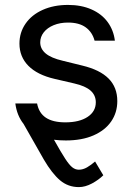

<svg xmlns="http://www.w3.org/2000/svg" viewBox="-20 -557 536 776"><path d="M254.9 -465.8Q222.7 -465.8 197 -455.3Q171.4 -444.8 157 -426.5Q142.6 -408.2 142.6 -385.7Q142.6 -359.4 164.8 -340.8Q187 -322.3 233.4 -311.5L312.5 -292Q383.8 -274.9 418.9 -239.5Q454.1 -204.1 454.1 -148.4Q454.1 -102.1 429.4 -66.2Q404.8 -30.3 357.9 -9.8Q311 10.7 246.1 10.7Q221.2 10.7 198.2 7.8Q227.5 60.1 243.7 84.7Q259.8 109.4 272 119.1Q284.2 128.9 298.8 128.9Q315.4 128.9 331.8 119.4Q348.1 109.9 364.3 95.7L397.5 151.4Q378.9 169.9 351.6 184.6Q324.2 199.2 298.8 199.2Q255.4 199.2 222.9 171.9Q190.4 144.5 157.2 87.9L75.2 -56.2Q48.3 -90.3 42 -138.7H129.9Q137.2 -100.1 165.5 -81.3Q193.8 -62.5 244.1 -62.5Q300.8 -62.5 334 -84.5Q367.2 -106.4 367.2 -143.6Q367.2 -171.9 346.2 -190.7Q325.2 -209.5 280.3 -219.7L200.2 -238.3Q130.9 -254.4 94.7 -291Q58.6 -327.6 58.6 -380.9Q58.6 -425.8 83.3 -461.4Q107.9 -497.1 152.6 -517.1Q197.3 -537.1 254.9 -537.1Q308.6 -537.1 349.6 -519Q390.6 -501 414.8 -468.3Q439 -435.5 444.3 -392.6H362.3Q353 -427.2 326.4 -446.5Q299.8 -465.8 254.9 -465.8Z"/></svg>

Font: Pretendard GOV
Style: Regular
Weight: 400
Designer: Base glyphs from Inter by Rasmus Andersson; Hangeul glyphs from Noto Sans CJK(Source Han Sans) by Jang Soo-young and Kan
Foundry: Kil Hyung-jin
Version: Version 1.309